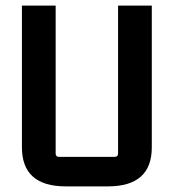

<svg xmlns="http://www.w3.org/2000/svg" viewBox="-20 -655 618 683"><path d="M364 8H214Q58 8 58 -131V-635H178V-109Q178 -97 190 -97H388Q400 -97 400 -109V-635H520V-131Q520 8 364 8Z"/></svg>

Font: Gemunu Libre
Style: Bold
Weight: 700
Designer: Puspanada Ekanayake, Sola Matas, Pathum Egodawatta, Kosala Senevirathne
Foundry: mooniak
Version: Version 1.100